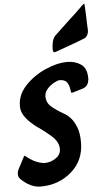

<svg xmlns="http://www.w3.org/2000/svg" viewBox="-101 -1111 630 1154"><g transform="rotate(-5 213.5 -534.0)"><path d="M248 -795Q241 -795 240 -813Q240 -867 262 -893L351 -977Q391 -1013 428 -1049L433 -1055Q449 -1070 453 -1070Q455 -1070 458 -989Q458 -960 461 -912Q461 -875 434 -861L435 -862Q394 -845 278 -804L259 -797Q257 -797 254 -796Q251 -795 248 -795ZM97 2Q35 2 -22 -54Q-34 -66 -34 -84Q-34 -99 -28 -111L14 -191Q17 -191 29 -182Q31 -179 34 -178L33 -179Q58 -159 86 -148Q114 -137 135 -137Q169 -137 200 -158Q231 -179 231 -213Q231 -255 191 -291Q159 -320 114 -352V-351Q90 -368 67.5 -389Q45 -410 29.5 -435Q14 -460 14 -490Q14 -558 64.5 -612Q115 -666 186.5 -698Q258 -730 321 -730Q368 -730 403 -706Q438 -682 438 -621V-612L437 -611Q433 -574 401 -563L338 -544L331 -543Q327 -543 324.5 -566Q322 -589 309.5 -607Q297 -625 265 -625Q254 -625 231.5 -613Q209 -601 190.5 -580.5Q172 -560 172 -535Q172 -497 200.5 -472.5Q229 -448 269 -425L277 -420Q294 -412 313 -391Q332 -370 346.5 -334Q361 -298 361 -242Q361 -133 283.5 -65.5Q206 2 97 2Z"/></g></svg>

Font: Bangerz
Style: Regular
Weight: 400
Designer: vernon adams
Foundry: Vernon Adams
Version: Version 2.10;February 7, 2025;FontCreator 13.0.0.2683 64-bit